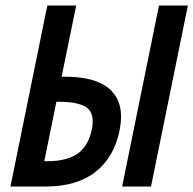

<svg xmlns="http://www.w3.org/2000/svg" viewBox="-20 -678 703 698"><path d="M153 -92Q222 -92 261.5 -119Q301 -146 314 -208Q317 -222 317 -236Q317 -279 284 -293.5Q251 -308 201 -308H185L141 -92ZM152 -658H257L204 -399H222Q260 -399 295.5 -392Q331 -385 359 -368.5Q387 -352 403.5 -323.5Q420 -295 420 -253Q420 -232 415 -205Q395 -106 327 -53Q259 0 147 0H18ZM558 -658H663L529 0H424Z"/></svg>

Font: Codetta
Style: Bold Italic
Weight: 700
Italic angle: -11°
Designer: Ulrich Proeller
Foundry: PROSA GmbH
Version: Version 2.00;September 29, 2018;FontCreator 11.5.0.2427 64-b